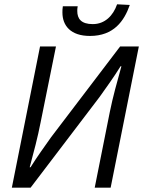

<svg xmlns="http://www.w3.org/2000/svg" viewBox="-20 -872 671 892"><path d="M35 0H122L443 -422C476 -469 506 -509 540 -564H544C525 -495 504 -421 490 -351L420 0H494L625 -656H538L217 -234C185 -188 155 -148 122 -95H118C136 -162 156 -237 169 -305L240 -656H166ZM398 -705C508 -705 557 -774 583 -849L524 -852C506 -800 468 -760 411 -760C357 -760 339 -785 339 -821C339 -828 339 -832 341 -843H272C270 -831 270 -823 270 -814C270 -753 308 -705 398 -705Z"/></svg>

Font: Source Sans Pro
Style: Italic
Weight: 400
Italic angle: -11°
Designer: Paul D. Hunt
Foundry: Adobe Systems Incorporated
Version: Version 3.006;hotconv 1.0.111;makeotfexe 2.5.65597